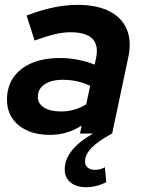

<svg xmlns="http://www.w3.org/2000/svg" viewBox="-20 -550 585 791"><path d="M334.6 221.3Q294.6 221.3 270.6 201.6Q246.6 182 246.6 148.3Q246.6 107.6 275.7 70.6Q304.8 33.6 363.6 0H309.5L316.4 -32.4Q284.5 -12.7 252.7 -3.6Q220.8 5.6 185.6 5.6Q105 5.6 56.9 -33.9Q8.8 -73.3 8.8 -139.4Q8.8 -192.7 35.3 -231Q61.7 -269.3 110.9 -290.2Q160.1 -311 227.9 -311Q264.7 -311 301.2 -303.8Q337.7 -296.6 370 -283.8L375.8 -311.3Q387 -364.3 360.3 -390.8Q333.7 -417.2 269.7 -417.2Q241.3 -417.2 206.5 -409.2Q171.7 -401.1 122.6 -383.2L89.7 -485.9Q148.1 -508.6 200.3 -519.3Q252.4 -530 298.9 -530Q378.3 -530 429.8 -504.2Q481.3 -478.3 502.1 -429.8Q522.8 -381.3 508.4 -313.4L442.1 0Q385.8 30 358.1 58.1Q330.4 86.1 330.4 115.4Q330.4 131.5 341.5 140.7Q352.7 149.8 371.8 149.8Q393.7 149.8 412.1 138.8L417.8 200.3Q399.6 210.1 377.8 215.7Q355.9 221.3 334.6 221.3ZM231.8 -90.8Q260 -90.8 285.9 -98.3Q311.7 -105.8 335.1 -120.3L351.5 -196.4Q299.6 -221.3 238.3 -221.3Q191 -221.3 163.4 -202.3Q135.8 -183.3 135.8 -150.7Q135.8 -123 161.4 -106.9Q186.9 -90.8 231.8 -90.8Z"/></svg>

Font: Red Hat Display VF
Style: Italic
Weight: 300
Italic angle: -12°
Designer: Pentagram, MCKL
Foundry: Pentagram, MCKL
Version: Version 1.023